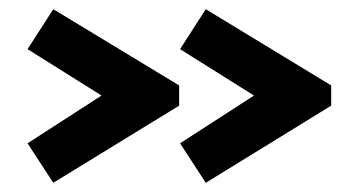

<svg xmlns="http://www.w3.org/2000/svg" viewBox="-20 -507 791 418"><path d="M370 -277 96 -109 40 -195 201 -299 40 -400 96 -487 370 -321ZM701 -277 428 -109 372 -195 533 -299 372 -400 428 -487 701 -321Z"/></svg>

Font: Turret Road ExtraBold
Style: Regular
Weight: 800
Designer: Noponies
Foundry: Noponies
Version: Version 1.001; ttfautohint (v1.8)